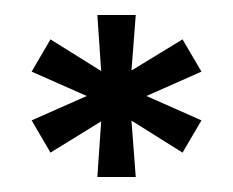

<svg xmlns="http://www.w3.org/2000/svg" viewBox="-20 -824 311 256"><path d="M22.2 -663.5 95.7 -696 22.2 -728.5 47.3 -771.5 114.9 -729.3 109.8 -804H161L155.3 -730L223.4 -771.5L248.6 -728.5L175.3 -696L248.6 -663.5L223.4 -620.5L155.3 -663.2L161 -588H109.8L114.9 -662.2L47.3 -620.5Z"/></svg>

Font: Big Shoulders Stencil Text Thin
Style: Regular
Weight: 100
Designer: Patric King
Foundry: XO Type Co
Version: Version 2.001